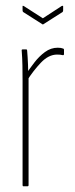

<svg xmlns="http://www.w3.org/2000/svg" viewBox="-20 -652 264 672"><path d="M62 0Q59 0 59 -4V-368Q59 -395 58.5 -422.5Q58 -450 56 -474Q55 -479 59 -479H72Q75 -479 75 -475Q77 -452 78 -426.5Q79 -401 79 -387L80 -383V-4Q80 0 76 0ZM74 -369 72 -394Q84 -412 100.5 -433.5Q117 -455 137.5 -470Q158 -485 182 -485Q194 -485 201 -482Q203 -481 203.5 -480.5Q204 -480 204 -477Q204 -473 204 -469.5Q204 -466 204 -463Q204 -458 199 -459Q196 -460 191 -460.5Q186 -461 180 -461Q150 -461 123 -432.5Q96 -404 74 -369ZM127 -568 61 -610Q59 -612 59 -616V-630Q59 -633 63 -631L130 -588L196 -631Q201 -633 201 -630V-616Q201 -612 199 -610L133 -568Q130 -565 127 -568Z"/></svg>

Font: Sofia Sans Extra Condensed Thin
Style: Regular
Weight: 250
Version: Version 4.100